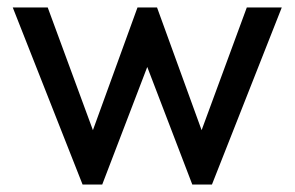

<svg xmlns="http://www.w3.org/2000/svg" viewBox="-20 -495 790 515"><path d="M201.5 0 14.2 -475H108L244.2 -105.2L214.2 -104.5L348.8 -475H401.2L535.8 -104.5L505.8 -105.2L642 -475H735.8L548.5 0H495.8L358.5 -358.5H391.5L254.2 0Z"/></svg>

Font: Outfit Thin
Style: Regular
Weight: 100
Designer: Rodrigo Fuenzalida
Foundry: fragTYPE
Version: Version 1.000